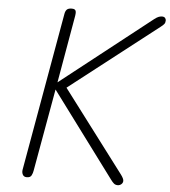

<svg xmlns="http://www.w3.org/2000/svg" viewBox="-61 -983 918 1037"><g transform="rotate(5 398.5 -464.0)"><path d="M123 0Q107 0 100.8 -11.8Q94.5 -23.5 97 -38.5L248.5 -895.5Q251 -911.5 259 -920Q267 -928.5 286 -928.5Q297.5 -928.5 302.8 -924.5Q308 -920.5 308.8 -912.2Q309.5 -904 307.5 -891.5L243.5 -525L735 -911.5Q748 -921.5 757.5 -925Q767 -928.5 775 -928.5Q786.5 -928.5 791.8 -922.5Q797 -916.5 797 -909Q797 -897.5 791.5 -890Q786 -882.5 772.5 -872.5L294.5 -500.5L628.5 -58.5Q644 -37.5 644 -26Q644 -15 635.5 -7.5Q627 0 615.5 0Q603 0 594.8 -7.2Q586.5 -14.5 578.5 -25.5L236.5 -485.5L157 -39.5Q155 -25.5 148.5 -12.8Q142 0 123 0Z"/></g></svg>

Font: Edu AU VIC WA NT Hand
Style: Regular
Weight: 400
Designer: Tina and Corey Anderson, Eben Sorkin, Mirko Velimirovic
Foundry: Google for Education
Version: Version 1.001